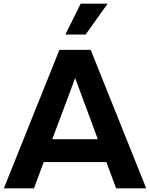

<svg xmlns="http://www.w3.org/2000/svg" viewBox="-20 -1020 814 1040"><path d="M563 -1000 443.8 -833H334L417 -1000ZM608.9 0 556.2 -142.1H216.8L164.1 0H1L301.8 -750H471.2L772 0ZM263.2 -266.1H509.8L387.2 -597.2Z"/></svg>

Font: Orkney
Style: Bold
Weight: 700
Designer: Samuel Oakes and Alfredo Marco Pradil
Foundry: Alfredo Marco Pradil
Version: 1.0